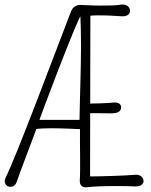

<svg xmlns="http://www.w3.org/2000/svg" viewBox="-22 -814 659 840"><path d="M329.1 -792.5C314 -792.5 296.4 -785.6 287.6 -761.2C223.1 -594.7 48.3 -126 2 -35.6C-8.8 -13.2 7.3 3.4 23.4 3.4C33.7 3.4 45.4 -2.4 50.8 -17.6C61.5 -51.8 111.8 -179.2 141.1 -261.2L127.4 -248C144 -252 180.7 -252.9 200.7 -252.9C241.2 -252.9 311 -250 338.9 -248.5L328.1 -263.7C326.7 -175.8 330.6 -81.5 327.1 -24.4C325.7 -0.5 341.8 7.3 357.4 5.4C384.3 1.5 438 0 490.2 0C521 0 549.3 0.5 568.8 1.5C594.2 3.4 606 -9.3 606 -22C606 -36.6 591.8 -52.2 568.8 -49.3C528.3 -45.4 412.6 -42 358.9 -42L372.1 -30.8C372.1 -61 372.1 -210.4 372.6 -335L361.3 -318.8C379.9 -319.3 420.9 -318.4 439 -318.4C450.2 -318.4 464.4 -317.4 477.1 -318.8C500.5 -321.3 507.8 -332 507.8 -343.8C507.8 -357.9 498 -367.7 473.6 -365.2C447.3 -362.3 384.3 -360.8 364.7 -360.8L372.6 -346.7C373 -485.8 373.5 -643.1 373.5 -761.7L364.7 -744.6C415 -750 479.5 -744.6 510.3 -742.7C535.6 -741.2 546.9 -753.4 546.9 -766.6C546.9 -781.7 533.2 -796.4 510.3 -793.9C481.9 -789.6 447.8 -789.6 418 -789.6C370.1 -789.6 344.7 -792.5 329.1 -792.5ZM329.6 -748C331.1 -715.8 332.5 -656.7 332.5 -615.7C332.5 -512.2 327.1 -383.3 325.7 -277.8L332.5 -289.6H135.7L146 -277.3C156.7 -309.1 311.5 -721.2 333 -748Z"/></svg>

Font: Pompiere 
Style: Regular
Weight: 400
Designer: Karolina Lach
Foundry: Sorkin Type Co.
Version: Version 1.001